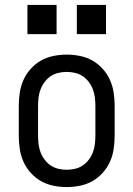

<svg xmlns="http://www.w3.org/2000/svg" viewBox="-20 -749 540 777"><path d="M250 8Q223 8 196 2.5Q169 -3 146 -16Q123 -29 104.5 -49.5Q86 -70 75 -94.5Q64 -119 60 -146Q56 -173 56 -200V-320Q56 -347 60 -374Q64 -401 75 -425.5Q86 -450 104.5 -470.5Q123 -491 146 -504Q169 -517 196 -522.5Q223 -528 250 -528Q277 -528 304 -522.5Q331 -517 354 -504Q377 -491 395.5 -470.5Q414 -450 425 -425.5Q436 -401 440 -374Q444 -347 444 -320V-200Q444 -173 440 -146Q436 -119 425 -94.5Q414 -70 395.5 -49.5Q377 -29 354 -16Q331 -3 304 2.5Q277 8 250 8ZM250 -62Q267 -62 284 -66Q301 -70 315 -79.5Q329 -89 339.5 -103Q350 -117 356 -133Q362 -149 364 -166Q366 -183 366 -200V-320Q366 -337 364 -354Q362 -371 356 -387Q350 -403 339.5 -417Q329 -431 315 -440.5Q301 -450 284 -454Q267 -458 250 -458Q233 -458 216 -454Q199 -450 185 -440.5Q171 -431 160.5 -417Q150 -403 144 -387Q138 -371 136 -354Q134 -337 134 -320V-200Q134 -183 136 -166Q138 -149 144 -133Q150 -117 160.5 -103Q171 -89 185 -79.5Q199 -70 216 -66Q233 -62 250 -62ZM291 -611V-729H409V-611ZM91 -611V-729H209V-611Z"/></svg>

Font: Iosevka SS04
Style: Regular
Weight: 400
Monospace: yes
Designer: Belleve Invis
Foundry: Belleve Invis
Version: Version 19.0.0; ttfautohint (v1.8.4)